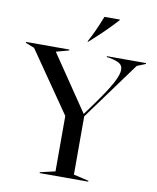

<svg xmlns="http://www.w3.org/2000/svg" viewBox="-119 -1003 881 1078"><g transform="rotate(10 321.0 -463.5)"><path d="M182 -5 268 -25V-341L29 -687L-21 -707V-712H226V-707L153 -687L368 -370L418 -439Q478 -522 505 -572Q532 -622 532 -650Q532 -675 513 -686.5Q494 -698 456 -705L440 -707V-712H663V-707L614 -687L373 -357V-25L459 -5V0H182ZM388 -927H476V-924Q414 -855 323 -774H318Q353 -837 388 -927Z"/></g></svg>

Font: Nyght Serif
Style: Regular
Weight: 400
Designer: Maksym Kobuzan
Version: Version 0.410;July 4, 2025;FontCreator 15.0.0.2958 64-bit